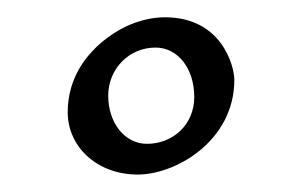

<svg xmlns="http://www.w3.org/2000/svg" viewBox="-20 -699 336 220"><path d="M202.6 -587.9C202.6 -556.2 178.2 -534.2 148.4 -534.2C122.6 -534.2 104 -558.6 104 -589.4C104 -619.6 127.4 -644.5 158.2 -644.5C184.1 -644.5 202.6 -620.1 202.6 -587.9ZM248.5 -607.4C248.5 -623 234.4 -679.2 168.9 -679.2C156.2 -679.2 142.6 -676.3 129.4 -670.9C107.9 -662.1 57.6 -630.9 57.6 -570.3C57.6 -530.8 91.3 -499 137.7 -499C182.1 -499 248.5 -538.1 248.5 -607.4Z"/></svg>

Font: Pierce
Style: Oblique
Weight: 400
Italic angle: -15°
Version: Version 0.2.0